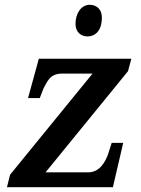

<svg xmlns="http://www.w3.org/2000/svg" viewBox="-20 -781 588 801"><path d="M345 -629C373 -629 405 -648 405 -708C405 -741 384 -761 354 -761C320 -761 295 -727 295 -681C295 -647 318 -629 345 -629ZM9 0H451L494 -185H446L430 -135C421 -112 399 -62 348 -62H170L514 -484L528 -536H142L97 -372H146L161 -411C176 -437 186 -474 239 -474H366L22 -52Z"/></svg>

Font: Noto Serif Semi
Style: Italic
Weight: 600
Italic angle: -12°
Designer: Monotype Design Team
Foundry: Monotype Imaging Inc.
Version: Version 1.901